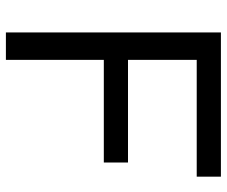

<svg xmlns="http://www.w3.org/2000/svg" viewBox="-79 -690 769 651"><g transform="rotate(90 305.5 -364.5)"><path d="M183 -332V0H90V-729H579V-647H183V-414H531V-332Z"/></g></svg>

Font: Ekushey Lalsalu
Style: Regular
Weight: 400
Designer: Al Mamun Sumon
Foundry: Al Mamun Sumon
Version: Version 1.0